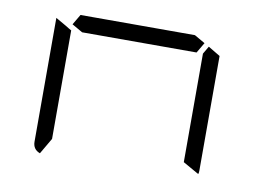

<svg xmlns="http://www.w3.org/2000/svg" viewBox="-63 -621 942 709"><g transform="rotate(10 408.0 -266.5)"><path d="M672 -498 717 -471V-41Q717 -32 715 -28L655 -62V-265V-469ZM631 -469H408H202L162 -492L185 -531H408H614L654 -508ZM126 -2Q99 -12 99 -41V-500V-505L139 -482L152 -474L161 -469V-265V-62Z"/></g></svg>

Font: DSEG7 Modern
Style: Light
Weight: 300
Designer: Keshikan(Twitter:@keshinomi_88pro)
Version: Version 0.46